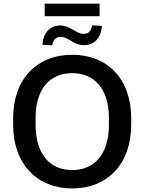

<svg xmlns="http://www.w3.org/2000/svg" viewBox="-20 -1032 798 1062"><path d="M379.4 10.3C573.2 10.3 705.6 -124 705.6 -341.8V-378.9C705.6 -595.2 574.2 -729 379.4 -729C184.6 -729 52.7 -594.7 52.7 -378.9V-341.8C52.7 -125 185.1 10.3 379.4 10.3ZM379.4 -91.3C253.9 -91.3 177.2 -181.6 176.8 -341.8V-378.9C176.8 -538.1 253.9 -627.4 379.4 -627.4C504.9 -627.4 582.5 -537.6 582.5 -378.9V-341.8C582.5 -182.1 504.4 -91.3 379.4 -91.3ZM530.8 -942.4V-1011.7H227.1V-942.4ZM443.8 -782.2C499 -782.2 538.6 -818.4 543.5 -888.7L489.3 -891.6C483.4 -858.4 469.7 -844.7 440.9 -844.7C425.3 -844.7 411.1 -851.1 387.2 -865.7C359.4 -881.8 338.4 -891.1 314.5 -891.1C258.8 -891.1 219.2 -853.5 214.4 -784.2L268.6 -781.2C274.4 -813 289.1 -828.1 316.9 -828.1C331.1 -828.1 343.8 -822.8 368.2 -808.6C393.6 -792.5 417 -782.2 443.8 -782.2Z"/></svg>

Font: Winston Medium
Style: Regular
Weight: 500
Designer: Vernon Adams, Kim Jin-seong, David Berlow, Cristiano Sobral
Foundry: The Winston Project Authors
Version: Version 3.004